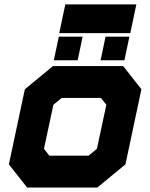

<svg xmlns="http://www.w3.org/2000/svg" viewBox="-20 -834 668 854"><path d="M100.5 0 19.5 -103 90.5 -437 215.5 -540H528L609 -437L538 -103L413 0ZM155.5 -71H394L474.5 -141L530.5 -403L479 -470H236.5L156 -403L100 -141ZM155.5 -71 100 -141 156 -403 236.5 -470H479L530.5 -403L474.5 -141L394 -71ZM199.5 -141.5H374L411 -172L453 -368L429 -398.5H254.5L217.5 -368L175.5 -172ZM427.5 -566 449.5 -671H555.5L533.5 -566ZM219.5 -566 241.5 -671H347.5L325.5 -566ZM282 -613H281.5L283.5 -623H284ZM491 -613H490.5L492.5 -623H493ZM243.5 -686.5 270.5 -814.5H586.5L559.5 -686.5ZM322 -749.5H514H322Z"/></svg>

Font: Tourney Black
Style: Italic
Weight: 900
Italic angle: -12°
Version: Version 1.015